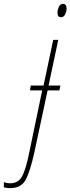

<svg xmlns="http://www.w3.org/2000/svg" viewBox="-151 -732 364 992"><path d="M164 -643Q179 -643 186 -658.5Q193 -674 193 -687Q193 -712 175 -712Q160 -712 153 -696.5Q146 -681 146 -667Q146 -643 164 -643ZM-98 240Q-42 240 -18.5 197Q5 154 27 53L95 -265H156L161 -290H100L150 -526H124L74 -290H8L4 -265H67L1 52Q-18 147 -38 181Q-58 215 -98 215Q-116 215 -131 209V236Q-117 240 -98 240Z"/></svg>

Font: Noto Sans Display Condensed Thin
Style: Italic
Weight: 250
Width: 3
Italic angle: -12°
Designer: Monotype Design Team
Foundry: Monotype Imaging Inc.
Version: Version 1.900